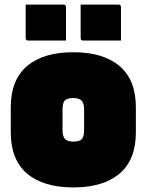

<svg xmlns="http://www.w3.org/2000/svg" viewBox="-20 -798 640 838"><path d="M300 -570Q431 -570 502 -509.5Q573 -449 573 -330V-220Q573 -101 502 -40.5Q431 20 300 20Q169 20 98 -40.5Q27 -101 27 -220V-330Q27 -449 98 -509.5Q169 -570 300 -570ZM300 -370Q273 -370 263 -359.5Q253 -349 253 -320V-230Q253 -202 264 -191Q275 -180 300 -180Q327 -180 337 -191Q347 -202 347 -230V-320Q347 -348 336 -359Q325 -370 300 -370ZM92 -778H257Q268 -778 268 -767V-621H103Q92 -621 92 -632ZM332 -778H497Q508 -778 508 -767V-621H343Q332 -621 332 -632Z"/></svg>

Font: Recursive Sn Lnr St XBk
Style: Regular
Weight: 1000
Version: Version 1.079;hotconv 1.0.112;makeotfexe 2.5.65598; ttfautoh